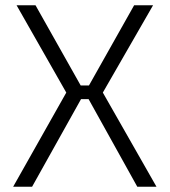

<svg xmlns="http://www.w3.org/2000/svg" viewBox="-20 -710 645 730"><path d="M562 -690 371 -358 575 0H502L303 -358L490 -690ZM115 -690 302 -358 102 0H30L232 -358L43 -690ZM347 -385V-333H260V-385Z"/></svg>

Font: Exo 2 Light
Style: Regular
Weight: 300
Designer: Natanael Gama
Foundry: Natanael Gama
Version: Version 2.010